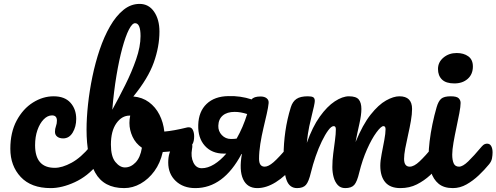

<svg xmlns="http://www.w3.org/2000/svg" viewBox="-20 -960 2547 985"><path d="M240 5Q140 5 86.5 -52Q33 -109 33 -197Q33 -281 65.5 -341.5Q98 -402 149 -434Q200 -466 255 -466Q312 -466 341.5 -433Q371 -400 371 -350Q371 -310 353 -280Q335 -250 304 -250Q285 -250 273.5 -259Q262 -268 262 -284Q262 -299 267 -312.5Q272 -326 272 -341Q272 -368 247 -368Q224 -368 204 -347.5Q184 -327 172 -292.5Q160 -258 160 -215Q160 -99 261 -99Q299 -99 347 -125Q395 -151 443 -209Q451 -218 457.5 -220.5Q464 -223 470 -223Q484 -223 491 -210.5Q498 -198 498 -178Q498 -164 494.5 -147.5Q491 -131 479 -116Q430 -56 364 -25.5Q298 5 240 5Z M617 5Q512 5 468 -75Q424 -155 424 -295Q424 -354 431.5 -424Q439 -494 454 -566.5Q469 -639 491.5 -705.5Q514 -772 544.5 -825Q575 -878 613 -909Q651 -940 696 -940Q743 -940 770.5 -900Q798 -860 798 -798Q798 -721 769 -639.5Q740 -558 664 -465Q710 -461 744 -436Q778 -411 798 -371.5Q818 -332 823 -285Q847 -287 877 -292.5Q907 -298 935 -305Q941 -307 949 -307Q963 -307 969.5 -293Q976 -279 976 -261Q976 -236 968.5 -222.5Q961 -209 947 -204Q884 -183 815 -180Q802 -123 772 -82Q742 -41 701.5 -18Q661 5 617 5ZM556 -397Q589 -457 622.5 -524Q656 -591 678.5 -656Q701 -721 701 -775Q701 -841 673 -841Q658 -841 641 -807.5Q624 -774 607.5 -713.5Q591 -653 577.5 -572.5Q564 -492 556 -397ZM621 -101Q651 -101 675.5 -126.5Q700 -152 708 -202Q676 -224 660 -258.5Q644 -293 644 -329Q644 -348 648 -367Q648 -367 645 -367Q605 -367 577 -327.5Q549 -288 549 -218Q549 -157 572 -129Q595 -101 621 -101Z M1486 -223Q1514 -223 1514 -178Q1514 -138 1495 -116Q1392 5 1300 5Q1248 5 1227 -41Q1206 -87 1221 -170H1219Q1126 5 982 5Q920 5 881.5 -31.5Q843 -68 843 -126Q843 -178 867 -208Q891 -238 931 -238Q952 -238 961 -228.5Q970 -219 965 -195Q958 -156 972 -126.5Q986 -97 1015 -97Q1046 -97 1078.5 -117Q1111 -137 1141 -172Q1133 -172 1128 -172Q1067 -172 1031 -212Q995 -252 997 -319Q999 -388 1040 -427Q1081 -466 1152 -467Q1213 -469 1271 -450Q1282 -465 1317 -465Q1337 -465 1348.5 -455.5Q1360 -446 1358 -430Q1356 -409 1348.5 -376Q1341 -343 1331.5 -303Q1322 -263 1315.5 -222Q1309 -181 1309 -145Q1309 -105 1338 -105Q1357 -105 1383.5 -128Q1410 -151 1459 -209Q1470 -223 1486 -223ZM1100 -315Q1099 -287 1118 -267Q1137 -247 1165 -247Q1182 -247 1194 -249Q1227 -307 1248 -375Q1214 -386 1184 -386Q1145 -386 1123 -367.5Q1101 -349 1100 -315Z M1504 5Q1465 5 1450 -36.5Q1435 -78 1435 -163Q1435 -223 1444 -286Q1453 -349 1472 -410Q1481 -439 1501 -452.5Q1521 -466 1559 -466Q1579 -466 1587 -461Q1595 -456 1595 -442Q1595 -435 1590.5 -414Q1586 -393 1580 -370Q1574 -346 1566.5 -311.5Q1559 -277 1554 -227Q1583 -309 1620.5 -361.5Q1658 -414 1697.5 -440Q1737 -466 1770 -466Q1807 -466 1820.5 -449.5Q1834 -433 1834 -401Q1834 -370 1823.5 -324Q1813 -278 1804 -231Q1841 -321 1881.5 -372Q1922 -423 1960.5 -444.5Q1999 -466 2029 -466Q2094 -466 2094 -401Q2094 -375 2088 -340Q2082 -305 2073.5 -268Q2065 -231 2059 -198.5Q2053 -166 2053 -145Q2053 -105 2082 -105Q2104 -105 2132.5 -132Q2161 -159 2203 -209Q2211 -218 2217.5 -220.5Q2224 -223 2230 -223Q2244 -223 2251 -210.5Q2258 -198 2258 -178Q2258 -164 2255 -147.5Q2252 -131 2239 -116Q2217 -89 2186.5 -61Q2156 -33 2118.5 -14Q2081 5 2034 5Q1982 5 1956.5 -25Q1931 -55 1931 -110Q1931 -135 1938 -170.5Q1945 -206 1951.5 -241Q1958 -276 1958 -297Q1958 -313 1947 -313Q1935 -313 1911 -280.5Q1887 -248 1863 -194Q1839 -140 1823 -75Q1812 -28 1797.5 -11.5Q1783 5 1751 5Q1727 5 1712.5 -11Q1698 -27 1691.5 -51.5Q1685 -76 1685 -103Q1685 -136 1689.5 -171.5Q1694 -207 1698.5 -240Q1703 -273 1703 -297Q1703 -313 1692 -313Q1680 -313 1664 -291.5Q1648 -270 1631 -235Q1614 -200 1599.5 -158Q1585 -116 1575 -75Q1564 -28 1549.5 -11.5Q1535 5 1504 5Z M2311 -532Q2268 -532 2247.5 -552Q2227 -572 2227 -606Q2227 -641 2255 -664.5Q2283 -688 2323 -688Q2359 -688 2382.5 -671Q2406 -654 2406 -619Q2406 -579 2379.5 -555.5Q2353 -532 2311 -532ZM2303 5Q2257 5 2230 -17.5Q2203 -40 2191 -78.5Q2179 -117 2179 -163Q2179 -193 2184 -235Q2189 -277 2198.5 -323Q2208 -369 2220 -410Q2229 -441 2243.5 -453.5Q2258 -466 2292 -466Q2323 -466 2333 -456Q2343 -446 2343 -432Q2343 -414 2336.5 -379.5Q2330 -345 2321.5 -305.5Q2313 -266 2306.5 -228.5Q2300 -191 2300 -167Q2300 -139 2307.5 -122Q2315 -105 2335 -105Q2354 -105 2382 -132Q2410 -159 2452 -209Q2460 -218 2466.5 -220.5Q2473 -223 2479 -223Q2493 -223 2500 -210.5Q2507 -198 2507 -178Q2507 -164 2504 -147.5Q2501 -131 2488 -116Q2466 -89 2436.5 -61Q2407 -33 2373.5 -14Q2340 5 2303 5Z"/></svg>

Font: Pacifico
Style: Regular
Weight: 400
Designer: Vernon Adams
Foundry: Vernon Adams
Version: Version 3.010; ttfautohint (v1.8.4.7-5d5b)